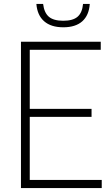

<svg xmlns="http://www.w3.org/2000/svg" viewBox="-20 -951 561 971"><path d="M130.5 -41H494.5V0H86V-740H489.5V-699H130.5V-400.5H443V-360H130.5ZM164 -931H198Q203.5 -886.5 227.2 -866.2Q251 -846 300 -846Q349 -846 372.5 -866.5Q396 -887 400 -931H434Q430 -873.5 396 -843.2Q362 -813 300 -813Q238 -813 203.2 -843.5Q168.5 -874 164 -931Z"/></svg>

Font: Encode Sans Semi Condensed ExLight
Style: Regular
Weight: 275
Width: 4
Designer: Multiple Designers
Foundry: Impallari Type
Version: Version 2.000